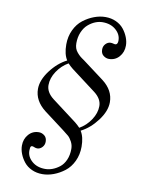

<svg xmlns="http://www.w3.org/2000/svg" viewBox="-96 -772 811 1029"><g transform="rotate(10 310.0 -258.0)"><path d="M72 54Q72 18 94 -7Q116 -32 150 -32Q166 -32 180 -21Q194 -10 194 12Q194 30 182 42.5Q170 55 155 55Q148 55 138 51Q132 48 127 48Q124 48 121 50Q116 54 116 74Q116 107 144 131.5Q172 156 216 156Q236 156 256 148.5Q276 141 294.5 126.5Q313 112 324.5 86Q336 60 336 26Q336 5 326 -13.5Q316 -32 305.5 -41Q295 -50 274 -66L164 -149Q104 -196 104 -260Q104 -308 143 -360Q182 -412 232 -437Q212 -468 212 -521Q212 -564 229 -600Q246 -636 274 -657.5Q302 -679 333 -690.5Q364 -702 394 -702Q426 -702 452 -690Q478 -678 494 -658Q510 -638 519 -615Q528 -592 528 -570Q528 -534 506 -509Q484 -484 450 -484Q434 -484 420 -495Q406 -506 406 -528Q406 -546 418 -558.5Q430 -571 445 -571Q453 -571 459 -569Q467 -567 469 -567Q475 -567 478 -570Q484 -576 484 -590Q484 -623 456 -647.5Q428 -672 384 -672Q364 -672 344 -664Q324 -656 305.5 -640Q287 -624 275.5 -597Q264 -570 264 -537Q264 -522 268 -510Q272 -498 281 -487.5Q290 -477 297.5 -470.5Q305 -464 320 -454L436 -367Q496 -321 496 -256Q496 -208 457 -156Q418 -104 368 -79Q388 -48 388 5Q388 48 371 84Q354 120 326 141.5Q298 163 267 174.5Q236 186 206 186Q174 186 148 174Q122 162 106 142Q90 122 81 99Q72 76 72 54ZM156 -290Q156 -251 196 -220L331 -118Q346 -106 358 -93Q395 -114 419.5 -151Q444 -188 444 -226Q444 -265 404 -296L269 -398Q254 -410 242 -423Q205 -402 180.5 -365Q156 -328 156 -290Z"/></g></svg>

Font: Old Standard TT
Style: Italic
Weight: 400
Italic angle: -15.2°
Designer: Alexey Kryukov <alexios@thessalonica.org.ru>
Version: Version 2.2